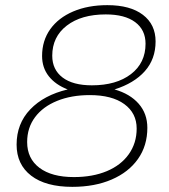

<svg xmlns="http://www.w3.org/2000/svg" viewBox="-20 -723 658 746"><path d="M397 -703Q486 -703 535.2 -665.5Q584.5 -628 584.5 -562Q584.5 -493.5 542.8 -446.5Q501 -399.5 425 -375.5Q485 -358.5 518.8 -320Q552.5 -281.5 552.5 -226.5Q552.5 -157 516.2 -105.5Q480 -54 414 -25.5Q348 3 261 3Q157.5 3 101 -40.5Q44.5 -84 44.5 -161Q44.5 -242.5 97.5 -298Q150.5 -353.5 243 -375.5Q196 -393.5 169.8 -426.5Q143.5 -459.5 143.5 -505.5Q143.5 -565 175.2 -609.5Q207 -654 264.5 -678.5Q322 -703 397 -703ZM391 -667Q296 -667 239.5 -623.5Q183 -580 183 -506.5Q183 -452.5 223 -422Q263 -391.5 337 -391.5Q432 -391.5 488.8 -435Q545.5 -478.5 545.5 -553Q545.5 -607 505.2 -637Q465 -667 391 -667ZM329 -353.5Q257 -353.5 201.8 -331Q146.5 -308.5 116 -267.5Q85.5 -226.5 85.5 -171Q85.5 -107 133.2 -71Q181 -35 267 -35Q340 -35 395 -58Q450 -81 480.5 -124Q511 -167 511 -223.5Q511 -283.5 463 -318.5Q415 -353.5 329 -353.5Z"/></svg>

Font: Argentum Sans ExtraLight
Style: Italic
Weight: 200
Italic angle: -11°
Designer: Julieta Ulanovsky (font), Cristiano Sobral (main changes and remaster)
Foundry: Julieta Ulanovsky (font), Cristiano Sobral (main changes and remaster)
Version: Version 2.007;June 15, 2022;FontCreator 14.0.0.2814 64-bit; 